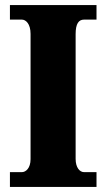

<svg xmlns="http://www.w3.org/2000/svg" viewBox="-20 -734 416 754"><path d="M19 0H359V-58H310C293 -58 277 -76 277 -110V-600C277 -641 289 -657 310 -657H359V-714H19V-657H66C81 -657 100 -641 100 -601V-109C100 -73 81 -58 66 -58H19Z"/></svg>

Font: Noto Serif Myanmar Condensed Black
Style: Regular
Weight: 900
Width: 3
Designer: Ben Mitchell and the Monotype Design Team
Foundry: Monotype Imaging Inc.
Version: Version 2.106